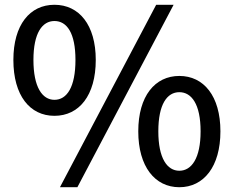

<svg xmlns="http://www.w3.org/2000/svg" viewBox="-20 -770 979 804"><path d="M208 -285C311 -285 381 -370 381 -519C381 -666 311 -750 208 -750C105 -750 36 -666 36 -519C36 -370 105 -285 208 -285ZM208 -352C157 -352 120 -405 120 -519C120 -632 157 -682 208 -682C260 -682 296 -632 296 -519C296 -405 260 -352 208 -352ZM231 14H304L707 -750H634ZM731 14C833 14 903 -72 903 -220C903 -368 833 -452 731 -452C629 -452 559 -368 559 -220C559 -72 629 14 731 14ZM731 -55C680 -55 643 -107 643 -220C643 -334 680 -384 731 -384C782 -384 820 -334 820 -220C820 -107 782 -55 731 -55Z"/></svg>

Font: Noto Sans CJK SC Medium
Style: Regular
Weight: 500
Designer: Ryoko NISHIZUKA 西塚涼子 (kana, bopomofo & ideographs); Paul D. Hunt (Latin, Greek & Cyrillic); Sandoll Communications 산돌커뮤니
Foundry: Adobe
Version: Version 2.004;hotconv 1.0.118;makeotfexe 2.5.65603